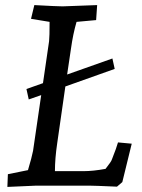

<svg xmlns="http://www.w3.org/2000/svg" viewBox="-20 -730 558 755"><path d="M196 -57H309Q346 -57 395 -66Q418 -95 420 -103Q439 -151 444 -170L498 -165L461 -14L440 4Q349 0 330 0H123L9 5L11 -45L90 -61Q105 -111 110 -137L142 -356L93 -339L84 -380L149 -403L173 -568Q175 -585 175 -644L102 -656L115 -710Q206 -705 226 -705L362 -710L358 -651L281 -644Q267 -596 259 -538L244 -437L422 -500L431 -459L237 -390L205 -167Q196 -106 196 -57Z"/></svg>

Font: Andada
Style: Italic
Weight: 400
Italic angle: -8.29999°
Designer: Carolina Giovagnoli
Foundry: Carolina Giovagnoli
Version: Version 1.003